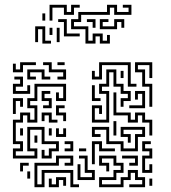

<svg xmlns="http://www.w3.org/2000/svg" viewBox="-20 -766 714 802"><path d="M34 -464V-500H46V-476H64V-506H130V-494H76V-464ZM220 -434V-446H244V-464H184V-494H160V-506H196V-476H256V-434ZM220 -494V-506H250V-494ZM514 -404V-494H406V-434H364V-470H376V-446H394V-506H526V-416H550V-404ZM604 -320V-404H574V-464H544V-506H616V-440H604V-494H556V-476H586V-416H616V-320ZM94 -434V-476H166V-446H190V-434H154V-464H106V-446H130V-434ZM364 -254V-326H406V-290H394V-314H376V-266H424V-374H394V-416H424V-476H466V-416H496V-386H526V-344H496V-320H484V-356H514V-374H484V-404H454V-464H436V-404H406V-386H436V-254ZM484 -440V-470H496V-440ZM34 -374V-416H64V-434H40V-446H76V-404H46V-386H94V-410H106V-374ZM34 -104V-146H64V-164H34V-266H64V-296H106V-266H124V-314H94V-356H124V-416H256V-344H214V-380H226V-356H244V-404H136V-344H106V-326H136V-254H94V-284H76V-254H46V-176H76V-134H46V-116H124V-134H94V-236H166V-176H226V-134H196V-104H154V-140H166V-116H184V-146H214V-164H154V-224H106V-146H136V-104ZM364 -344V-410H376V-356H400V-344ZM520 -314V-326H574V-374H556V-350H544V-386H586V-314ZM160 -314V-326H184V-344H154V-386H190V-374H166V-356H196V-314ZM604 -200V-254H574V-284H556V-254H514V-284H454V-380H466V-296H526V-266H544V-296H586V-266H616V-200ZM34 -290V-356H76V-320H64V-344H46V-290ZM244 -260V-284H214V-326H250V-314H226V-296H256V-260ZM184 -254V-284H166V-260H154V-296H196V-266H220V-254ZM454 -200V-260H466V-200ZM484 -134V-164H424V-224H376V-206H400V-194H364V-236H436V-176H496V-146H544V-206H574V-224H496V-206H526V-170H514V-194H484V-236H586V-194H556V-134ZM64 -200V-230H76V-200ZM184 -200V-230H196V-200ZM214 -194V-230H226V-206H244V-230H256V-194ZM124 -170V-200H136V-170ZM574 -44V-116H604V-134H574V-176H610V-164H586V-146H616V-104H586V-56H604V-80H616V-44ZM250 -134V-146H274V-164H250V-176H286V-134ZM364 -80V-176H406V-146H460V-134H394V-164H376V-80ZM310 -134V-146H340V-134ZM124 16V-86H214V-116H286V-74H250V-86H274V-104H226V-74H136V4H154V-56H286V4H310V16H274V-44H166V16ZM304 -14V-80H316V-26H364V-44H334V-104H310V-116H346V-56H376V-14ZM394 16V-26H454V-56H484V-74H454V-104H406V-86H436V-50H424V-74H394V-116H466V-86H496V-44H466V-14H406V4H484V-26H514V-56H556V-26H586V16H520V4H574V-14H544V-44H526V-14H496V16ZM520 -74V-86H544V-104H490V-116H556V-74ZM64 -50V-86H100V-74H76V-50ZM94 -20V-50H106V-20ZM184 16V-20H196V4H214V-26H256V10H244V-14H226V16ZM604 10V-20H616V10ZM187 -680V-746H259V-716H277V-746H313V-734H289V-704H247V-734H199V-680ZM337 -584V-644H277V-686H307V-716H427V-746H469V-716H517V-734H493V-746H529V-704H457V-734H439V-704H319V-674H289V-656H349V-596H367V-626H409V-596H427V-620H439V-584H397V-614H379V-584ZM157 -680V-710H169V-680ZM247 -614V-674H223V-686H259V-626H313V-614ZM367 -650V-674H343V-686H379V-650ZM397 -644V-686H433V-674H409V-656H457V-686H499V-650H487V-674H469V-644ZM157 -584V-644H139V-590H127V-656H169V-596H193V-584ZM187 -620V-650H199V-620ZM217 -590V-650H229V-590Z"/></svg>

Font: Rubik Maze
Style: Regular
Weight: 400
Designer: Hubert and Fischer, NaN
Foundry: Hubert and Fischer, NaN
Version: Version 2.200